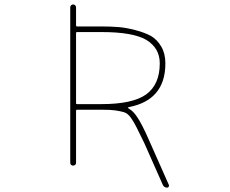

<svg xmlns="http://www.w3.org/2000/svg" viewBox="-20 -773 1040 869"><path d="M736.3 76.2Q722.7 76.2 716.8 63.5L632.8 -126Q610.4 -172.9 597.7 -197.3Q585 -222.7 572.3 -240.2Q558.6 -259.8 540 -265.6Q521.5 -270.5 501.5 -273.4Q481.4 -276.4 439.5 -276.4H328.1Q324.2 -276.4 324.2 -271.5V-36.1Q324.2 -30.3 320.3 -26.9Q316.4 -23.4 311 -23.4Q305.7 -23.4 301.8 -26.9Q297.9 -30.3 297.9 -36.1V-740.2Q297.9 -745.1 301.8 -749Q305.7 -752.9 311 -752.9Q316.4 -752.9 320.3 -749Q324.2 -745.1 324.2 -740.2V-658.2Q324.2 -653.3 328.1 -653.3H439.5Q481.4 -653.3 517.6 -650.4Q551.8 -647.5 592.8 -636.7Q633.8 -626 663.1 -610.4Q691.4 -593.8 710 -562Q728.5 -530.3 728.5 -486.3Q728.5 -399.4 683.6 -349.6Q643.6 -304.7 567.4 -289.1L560.5 -287.1Q558.6 -287.1 558.6 -285.6Q558.6 -284.2 559.6 -284.2L566.4 -279.3Q584 -268.6 599.6 -245.1Q622.1 -212.9 655.3 -136.7L744.1 63.5Q745.1 65.4 745.1 67.4Q745.1 69.3 743.2 72.3Q741.2 76.2 736.3 76.2ZM324.2 -305.7Q324.2 -301.8 328.1 -301.8H439.5Q580.1 -301.8 641.6 -345.7Q703.1 -390.6 703.1 -486.3Q703.1 -555.7 641.6 -592.8Q581.1 -627.9 439.5 -627.9H328.1Q324.2 -627.9 324.2 -624Z"/></svg>

Font: Rounded-X Mgen+ 1mn thin
Style: Regular
Weight: 100
Designer: [Source Han Sans]
Ryoko NISHIZUKA  (kana & ideographs); Paul D. Hunt (Latin, Greek & Cyrillic); Wenlong ZHANG  (bopomofo
Version: Version 1.059.20150602